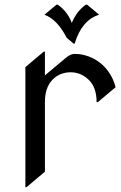

<svg xmlns="http://www.w3.org/2000/svg" viewBox="-20 -776 514 816"><path d="M220.2 -756.3H225.1Q265.6 -729 285.2 -678.7Q306.2 -729.5 345.2 -756.3H350.1L401.4 -713.4Q327.6 -690.9 297.4 -590.8H292.5L263.7 -615.2Q222.7 -694.3 168.9 -713.4ZM87.9 19.5V-490.7L166 -556.6H170.9V-455.6L258.8 -529.3Q279.8 -546.9 296.4 -546.9Q316.9 -546.9 331.1 -543.5Q386.7 -531.2 423.8 -492.2Q458.5 -455.6 471.2 -405.3L395.5 -341.8H390.6Q390.6 -403.8 357.9 -436Q324.2 -468.8 280.3 -468.8Q233.4 -468.8 202.6 -436.5Q170.9 -403.8 170.9 -341.8V-46.4L92.8 19.5Z"/></svg>

Font: Gothica
Style: Book
Weight: 400
Designer: Wojciech Kalinowski "wmk69" (wmk69@o2.pl)
Foundry: Wojciech Kalinowski "wmk69" (wmk69@o2.pl)
Version: Version 2.1.0; 2021-05-14